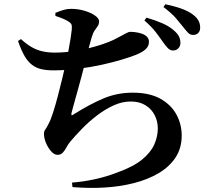

<svg xmlns="http://www.w3.org/2000/svg" viewBox="-20 -839 1040 912"><path d="M754.7 -638.4Q740.9 -658.6 720.8 -685Q700.8 -711.5 665.9 -741.7L675.8 -755.2Q717.6 -743 751.9 -728.1Q786.2 -713.1 808.8 -692Q825.1 -677.6 831.1 -663.6Q837 -649.6 837 -635.1Q837 -619.7 826.6 -609.1Q816.2 -598.5 799.9 -599.2Q787.5 -600 777.4 -610.3Q767.3 -620.6 754.7 -638.4ZM847.5 -713.9Q833.6 -731.7 814.7 -753.6Q795.8 -775.4 756.5 -805.6L765.4 -818.8Q808 -810.1 841.5 -798Q875.1 -785.9 895.8 -770.2Q915 -755.9 922.9 -740.6Q930.8 -725.4 930.8 -708.2Q930.8 -692.1 921.9 -682.6Q913 -673.1 897.4 -673.1Q882.8 -673.1 872.6 -684Q862.3 -694.9 847.5 -713.9ZM79.7 -653.3Q104.1 -630.6 128.6 -616.2Q153.1 -601.8 180.4 -595.5Q207.8 -589.1 239.3 -589.1Q292.7 -589.1 348.1 -599Q403.5 -608.8 452.3 -624.2Q501.2 -639.5 533 -656.5Q562.9 -672.7 577.3 -680.3Q591.6 -687.8 598.3 -687.8Q609 -687.8 623.7 -686Q638.5 -684.1 653.2 -679.3Q667.9 -674.4 677.7 -664.8Q687.5 -655.2 687.5 -639.7Q687.5 -620.2 672.2 -605.5Q656.8 -590.7 622.6 -577.3Q598.9 -568.1 558.3 -555.7Q517.6 -543.4 465.1 -531.7Q412.6 -520.1 353.3 -512.5Q294.1 -504.8 233.4 -504.8Q200.9 -504.8 176.4 -510.5Q151.8 -516.1 132.2 -531Q112.6 -545.8 96.7 -573Q80.8 -600.1 65.5 -644.2ZM243.3 -763.1 243 -777.9Q263.8 -786.4 281.4 -791.7Q298.9 -797 316.6 -797Q350.6 -797 381.3 -787.9Q411.9 -778.8 431.3 -765.1Q450.7 -751.4 450.7 -737.5Q450.7 -724.4 444.2 -715.1Q437.7 -705.8 429.5 -694Q421.4 -682.1 415.2 -660.8Q408.4 -638.8 400.9 -609.2Q393.4 -579.6 384.6 -542.9Q376.9 -512.7 367.6 -477.5Q358.4 -442.3 348.7 -408.1Q339 -373.9 331.6 -346.7Q324.1 -319.6 320 -303.8Q318 -294.3 320 -292.1Q322 -289.9 330.7 -296.4Q406 -343.7 471.2 -371.3Q536.4 -398.8 610.5 -398.8Q690.5 -398.8 741.8 -370Q793 -341.2 818.1 -294.9Q843.1 -248.5 843.1 -195.1Q843.1 -135.8 814.2 -91.4Q785.2 -47.1 734.1 -16.7Q682.9 13.6 616.5 30.6Q550 47.6 475.1 51.9Q400.2 56.2 324.2 49.6L322 28.4Q378.8 23.8 433.7 11.6Q488.6 -0.6 540.1 -20.8Q613.9 -47.4 655.2 -81.4Q696.5 -115.4 713.1 -153.3Q729.6 -191.3 729.6 -228.5Q729.6 -262.6 715 -291.5Q700.4 -320.5 671.6 -338.7Q642.8 -356.9 600.8 -356.9Q560.2 -356.9 519.6 -338.4Q478.9 -319.9 440.8 -290.6Q402.7 -261.3 370.5 -228.4Q338.3 -195.6 314 -166.5Q304.3 -155.1 296.3 -140Q288.3 -125 278.6 -114.3Q268.9 -103.5 253.6 -103.5Q237.9 -103.5 223.1 -120.1Q208.3 -136.6 198.5 -159.7Q188.8 -182.8 188.8 -203.8Q188.8 -215.3 194.7 -222.9Q200.5 -230.4 211.3 -252.1Q221 -269.5 232.5 -305.5Q244 -341.5 255.4 -385.4Q266.8 -429.3 276.9 -471.3Q287.1 -513.2 293.8 -543.4Q300.8 -574.5 306.2 -603.9Q311.6 -633.2 315.5 -657.8Q319.4 -682.5 320.9 -698.9Q322.6 -717 318.7 -724.2Q314.8 -731.4 302.1 -738.8Q290.8 -745.4 276.9 -751.2Q263 -757 243.3 -763.1Z"/></svg>

Font: Noto Serif TC
Style: Regular
Weight: 200
Designer: Ryoko NISHIZUKA 西塚涼子 (kana & ideographs); Frank Grießhammer (Latin, Greek & Cyrillic); Wenlong ZHANG 张文龙 (bopomofo); San
Foundry: Adobe
Version: Version 2.001;hotconv 1.1.0;makeotfexe 2.6.0